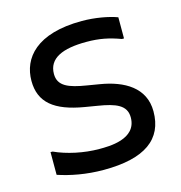

<svg xmlns="http://www.w3.org/2000/svg" viewBox="-88 -632 677 719"><g transform="rotate(-15 250.0 -272.0)"><path d="M52 -108V-20C100 -4 160 8 228 8C388 8 464 -48 464 -156C464 -248 388 -291 296 -306L248 -314C180 -325 140 -340 140 -387C140 -448 196 -472 288 -472C340 -472 376 -464 420 -448H428V-530C396 -542 344 -552 292 -552C116 -552 52 -472 52 -384C52 -300 106 -257 219 -238L267 -230C335 -219 376 -204 376 -156C376 -71 268 -72 232 -72C172 -72 108 -86 60 -108Z"/></g></svg>

Font: Kufam Arabic Latin Roman Normal
Style: Regular
Weight: 400
Designer: Wael Morcos & Artur Schmal
Version: Version 1.200;PS 001.200;hotconv 1.0.88;makeotf.lib2.5.64775